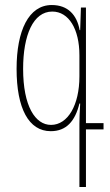

<svg xmlns="http://www.w3.org/2000/svg" viewBox="-20 -512 438 764"><path d="M296 232H322V3H392V-22H322V-482H302L299 -392H297C286 -453 250 -492 186 -492C94 -492 46 -390 46 -238C46 -81 94 10 182 10C244 10 279 -30 296 -100H299C297 -71 296 -35 296 -20ZM183 -15C120 -15 72 -90 72 -238C72 -372 112 -466 188 -466C254 -466 296 -396 296 -292V-208C296 -94 250 -15 183 -15Z"/></svg>

Font: Noto Sans Armenian ExtraCondensed Thin
Style: Regular
Weight: 100
Width: 2
Designer: Monotype Design Team
Foundry: Monotype Imaging Inc.
Version: Version 2.008